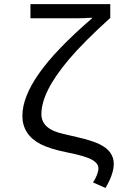

<svg xmlns="http://www.w3.org/2000/svg" viewBox="-20 -745 640 942"><path d="M183.1 -185.1Q183.1 -147 211.2 -122.8Q239.3 -98.6 295.4 -86.9L356 -72.8Q430.7 -55.7 467 -38.1Q503.4 -20.5 520.8 3.7Q538.1 27.8 538.1 59.1Q538.1 108.4 497.6 177.2L436 149.9Q447.3 134.8 455.1 114.7Q462.9 94.7 462.9 81.1Q462.9 56.2 430.2 38.1Q397.5 20 310.1 2.9Q225.1 -14.2 179.9 -37.4Q134.8 -60.5 112.3 -95.7Q89.8 -130.9 89.8 -176.3Q89.8 -268.6 171.4 -384.8Q252.9 -501 431.6 -655.3V-658.2Q396.5 -655.3 355 -655.3H129.4V-724.6H521V-657.2Q390.1 -538.6 319.8 -455.6Q249.5 -372.6 216.3 -305.9Q183.1 -239.3 183.1 -185.1Z"/></svg>

Font: Courier New
Style: Regular
Weight: 400
Designer: Steve Matteson
Foundry: Ascender Corporation
Version: Version 2.00.3